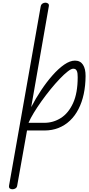

<svg xmlns="http://www.w3.org/2000/svg" viewBox="-20 -950 647 1400"><path d="M71 430Q58.5 430 51.2 424Q44 418 46 403.5L276.5 -902Q279 -916.5 289 -923.5Q299 -930.5 311 -930.5Q323 -930.5 330.8 -924Q338.5 -917.5 336 -904.5L207.5 -169Q239.5 -231 279.5 -291.2Q319.5 -351.5 362.8 -400.5Q406 -449.5 448.2 -478.8Q490.5 -508 526.5 -508Q565.5 -508 585 -478Q604.5 -448 604 -395Q603.5 -325 590.5 -264.2Q577.5 -203.5 552.2 -154.5Q527 -105.5 490.5 -70.8Q454 -36 407 -17.2Q360 1.5 303.5 1.5H177L105.5 403Q103.5 417 93.2 423.5Q83 430 71 430ZM188 -54.5H303.5Q368.5 -54.5 423.8 -89.5Q479 -124.5 512.8 -198Q546.5 -271.5 546.5 -387Q546.5 -399 545.2 -413.5Q544 -428 537 -438.5Q530 -449 513.5 -449Q499.5 -449 473.8 -429Q448 -409 415.8 -375.2Q383.5 -341.5 349.2 -299.5Q315 -257.5 283.2 -213Q251.5 -168.5 226.5 -127.5Q201.5 -86.5 188 -54.5Z"/></svg>

Font: Edu VIC WA NT Hand Pre
Style: Regular
Weight: 400
Designer: Tina and Corey Anderson, Eben Sorkin, Mirko Velimirovic
Foundry: Google for Education
Version: Version 1.000